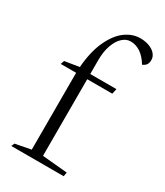

<svg xmlns="http://www.w3.org/2000/svg" viewBox="-165 -711 670 781"><g transform="rotate(30 170.0 -321.0)"><path d="M271 -19 153.3 -29.8V-389.6H271L276.4 -414.1H153.3V-479.5Q153.3 -519.5 164.1 -549.6Q174.8 -579.6 192.4 -595.5Q210 -611.3 230 -611.3Q280.8 -611.3 316.9 -552.2Q329.1 -557.1 334.7 -565.4Q340.3 -573.7 340.3 -587.9Q340.3 -602.1 330.3 -614.5Q320.3 -627 301.5 -634.5Q282.7 -642.1 257.8 -642.1Q221.2 -642.1 188.2 -617.9Q155.3 -593.8 131.8 -543.2Q108.4 -492.7 102.5 -417.5L34.7 -406.7L28.8 -389.6H101.1V-28.8L27.8 -14.6L21.5 0H267.6Z"/></g></svg>

Font: Neuton ExtraLight
Style: Regular
Weight: 275
Designer: Brian M Zick
Foundry: Brian M Zick
Version: Version 1.560